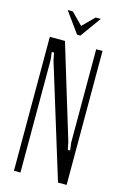

<svg xmlns="http://www.w3.org/2000/svg" viewBox="-129 -911 625 968"><g transform="rotate(15 184.0 -426.5)"><path d="M274 -212 282 -172H294L289 -212V-699H322V0H277L96 -588L88 -628H76L81 -588V0H47V-699H126ZM126 -853 185 -793 245 -853H272L194 -745H177L99 -853Z"/></g></svg>

Font: Moniqa Paragraph
Style: Regular
Weight: 400
Designer: Rajesh Rajput
Foundry: Rajesh Rajput
Version: Version 1.000